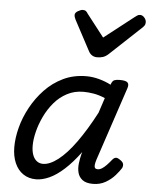

<svg xmlns="http://www.w3.org/2000/svg" viewBox="-58 -896 754 961"><g transform="rotate(5 319.0 -415.5)"><path d="M159 17Q122 17 94.5 -1.5Q67 -20 52 -54.5Q37 -89 37 -135Q37 -181 50.5 -233Q64 -285 91.5 -335.5Q119 -386 158.5 -427.5Q198 -469 250 -494Q302 -519 367 -519Q397 -519 429 -510.5Q461 -502 490 -487L491 -491Q497 -507 506.5 -511Q516 -515 534 -515Q565 -515 573.5 -505.5Q582 -496 575 -476L452 -107Q447 -91 446 -80.5Q445 -70 449 -65Q453 -60 462 -60Q473 -60 484 -67Q495 -74 506.5 -86Q518 -98 530 -113Q538 -123 546.5 -125Q555 -127 568 -118Q584 -108 586.5 -98Q589 -88 584 -77Q575 -62 555.5 -39.5Q536 -17 508 -1Q480 15 445 15Q410 15 392 1Q374 -13 368.5 -34.5Q363 -56 366 -81Q369 -106 375 -129Q376 -131 376.5 -133.5Q377 -136 378 -139Q338 -85 299.5 -50Q261 -15 225.5 1Q190 17 159 17ZM128 -150Q128 -123 135 -103.5Q142 -84 155.5 -73.5Q169 -63 187 -63Q221 -63 263 -95.5Q305 -128 350 -190.5Q395 -253 442 -342L467 -418Q436 -431 409 -435.5Q382 -440 358 -440Q313 -440 276 -420.5Q239 -401 211.5 -368.5Q184 -336 165.5 -297Q147 -258 137.5 -219.5Q128 -181 128 -150ZM607 -848Q619 -848 628.5 -837Q638 -826 638 -814Q638 -804 634.5 -798.5Q631 -793 627 -789L468 -640Q454 -627 440.5 -622.5Q427 -618 410 -618Q397 -618 386 -624.5Q375 -631 368 -644L287 -796Q283 -804 281.5 -809.5Q280 -815 280 -819Q280 -831 295 -839.5Q310 -848 319 -848Q330 -848 335.5 -843Q341 -838 345 -831L432 -719L578 -833Q585 -838 591.5 -843Q598 -848 607 -848Z"/></g></svg>

Font: Playwrite AU TAS
Style: Regular
Weight: 400
Designer: Veronika Burian, José Scaglione
Foundry: TypeTogether
Version: Version 1.002